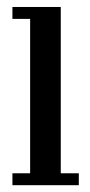

<svg xmlns="http://www.w3.org/2000/svg" viewBox="-20 -544 264 564"><path d="M16.5 0V-35H68.5V-488.5H16.5V-523.5H158.5V-35H211.5V0Z"/></svg>

Font: Imbue Thin 10pt Medium
Style: Regular
Weight: 500
Version: Version 1.102